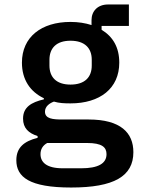

<svg xmlns="http://www.w3.org/2000/svg" viewBox="-20 -626 640 858"><path d="M576 54C576 -32 520 -92 376 -92H259C216 -92 181 -95 181 -127C181 -151 202 -165 221 -172C244 -165 268 -164 295 -164C427 -164 513 -231 513 -346C513 -414 485 -462 434 -493V-510H556V-606H463C416 -606 389 -576 389 -536V-514C361 -523 330 -528 295 -528C164 -528 78 -460 78 -346C78 -270 115 -216 176 -187V-182C120 -169 83 -147 83 -96C83 -53 108 -31 148 -18V-10C88 5 53 33 53 90C53 165 111 212 298 212C489 212 576 162 576 54ZM456 63C456 105 418 126 343 126H260C188 126 161 99 161 63C161 41 171 24 191 13H369C436 13 456 32 456 63ZM295 -248C231 -248 201 -282 201 -333V-359C201 -410 231 -444 295 -444C360 -444 390 -410 390 -359V-333C390 -282 360 -248 295 -248Z"/></svg>

Font: IBM Mono SemiBold
Style: Regular
Weight: 600
Monospace: yes
Designer: Mike Abbink, Paul van der Laan, Pieter van Rosmalen
Foundry: Bold Monday
Version: Version 2.3